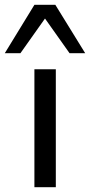

<svg xmlns="http://www.w3.org/2000/svg" viewBox="-51 -778 374 798"><path d="M92 0V-490H181V0ZM-31 -557 92 -758H179L303 -557H238L136 -701L34 -557Z"/></svg>

Font: Nunito Sans 10pt SemiExpanded
Style: Regular
Weight: 400
Width: 6
Designer: Vernon Adams
Foundry: Vernon Adams
Version: Version 3.101;gftools[0.9.27]